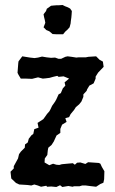

<svg xmlns="http://www.w3.org/2000/svg" viewBox="-20 -736 461 767"><path d="M158 -87 177 -76 192 -82 205 -78 217 -77 227 -80 248 -82 271 -84 279 -78 288 -86 301 -87 321 -81 332 -88 375 -85 381 -82 387 -69 397 -52 396 -20 393 -6 381 -1 364 10 338 7 323 5H308L298 8H276L270 10L253 7L229 11L220 4L205 11L185 9L168 10L165 6L144 10L131 5L117 1L105 5L90 3L57 1L44 -5L25 -23L22 -50L35 -63V-72L52 -103L56 -120L63 -130L79 -146L80 -159L91 -167L95 -182L106 -196L113 -201L117 -220L134 -226L130 -245L153 -260L156 -264L168 -281L177 -291L182 -300L188 -313L200 -330L205 -339L214 -359L223 -364L231 -383L241 -394L238 -407L256 -422L234 -431L214 -429L209 -433L192 -429L178 -425L162 -423L151 -422L132 -427L108 -421L83 -422H63L54 -437L50 -445L53 -484L54 -491L69 -511L100 -506L118 -504L132 -506L148 -510L166 -507L184 -505L200 -506L214 -501H224L241 -509L250 -511L266 -509L285 -506L294 -507H323L333 -509L364 -511L378 -497L391 -490L394 -469L372 -446L362 -430V-422L354 -403L337 -394L328 -379L326 -373L313 -359V-349L305 -330L296 -319L283 -308L276 -297L262 -280L256 -268L241 -264L246 -249L228 -238L221 -221V-205L206 -195L200 -182L195 -171L186 -157L173 -146L171 -136L169 -117L159 -103ZM232 -599H223H207L190 -600L177 -611L165 -616L154 -627L158 -637L161 -645L159 -656L156 -668L154 -679L164 -692L167 -701L184 -713L194 -714L206 -715H215L230 -716L240 -711L248 -708L260 -702L267 -692L266 -677L265 -666L263 -652L262 -642L258 -627L249 -617L241 -610Z"/></svg>

Font: Winky Rough
Style: Regular
Weight: 400
Designer: Simon Atzbach
Foundry: typofactur
Version: Version 1.206